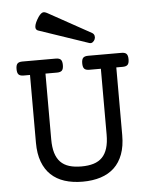

<svg xmlns="http://www.w3.org/2000/svg" viewBox="-56 -849 712 907"><g transform="rotate(-5 300.0 -396.0)"><path d="M64.9 -513.2Q48.3 -513.2 41.3 -520.5Q34.2 -527.8 34.2 -546.4Q34.2 -564.9 41.3 -572.3Q48.3 -579.6 64.9 -579.6H223.1Q239.7 -579.6 246.8 -572.3Q253.9 -564.9 253.9 -546.4Q253.9 -527.8 246.8 -520.5Q239.7 -513.2 223.1 -513.2H168.5V-201.7Q168.5 -163.6 176.5 -137Q184.6 -110.4 200.9 -93.5Q217.3 -76.7 241.9 -69.1Q266.6 -61.5 299.8 -61.5Q333 -61.5 357.7 -69.1Q382.3 -76.7 398.7 -93.5Q415 -110.4 423.1 -137Q431.2 -163.6 431.2 -201.7V-513.2H376.5Q359.9 -513.2 352.8 -520.5Q345.7 -527.8 345.7 -546.4Q345.7 -564.9 352.8 -572.3Q359.9 -579.6 376.5 -579.6H534.7Q551.3 -579.6 558.3 -572.3Q565.4 -564.9 565.4 -546.4Q565.4 -527.8 558.3 -520.5Q551.3 -513.2 534.7 -513.2H504.4V-191.9Q504.4 -139.6 490.2 -101.6Q476.1 -63.5 449.7 -38.6Q423.3 -13.7 385.3 -1.5Q347.2 10.7 299.8 10.7Q252 10.7 214.1 -1.5Q176.3 -13.7 149.9 -38.6Q123.5 -63.5 109.4 -101.6Q95.2 -139.6 95.2 -191.9V-513.2ZM404.8 -685.1Q413.1 -680.2 415.3 -671.6Q417.5 -663.1 414.1 -654.8Q410.6 -646.5 403.6 -641.4Q396.5 -636.2 387.2 -639.2L152.3 -718.8Q147.5 -720.2 144 -723.9Q140.6 -727.5 140.1 -733.6Q139.6 -739.7 142.3 -748.8Q145 -757.8 152.3 -771Q160.2 -784.7 166.5 -791.7Q172.9 -798.8 178.5 -801.3Q184.1 -803.7 189.7 -802.2Q195.3 -800.8 201.7 -797.4Z"/></g></svg>

Font: Courier Prime
Style: Regular
Weight: 400
Designer: Alan Dague-Greene
Foundry: Quote-Unquote Apps
Version: Version 1.203